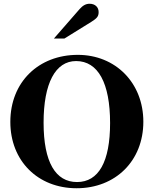

<svg xmlns="http://www.w3.org/2000/svg" viewBox="-20 -983 818 1022"><path d="M566 -328C566 -122 505 -14 390 -14C276 -14 212 -119 212 -330C212 -540 275 -658 385 -658C502 -658 566 -541 566 -328ZM743 -335C743 -542 595 -691 394 -691C186 -691 35 -547 35 -334C35 -127 181 19 388 19C595 19 743 -127 743 -335ZM267 -778H323L465 -866C497 -886 505 -896 505 -919C505 -945 486 -963 457 -963C437 -963 421 -954 404 -935Z"/></svg>

Font: XITS Math
Style: Bold
Weight: 700
Designer: MicroPress Inc., with final additions and corrections provided by Coen Hoffman, Elsevier (retired)
Version: Version 1.302